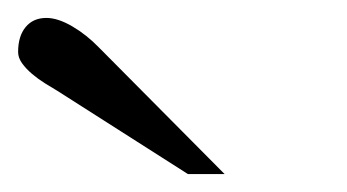

<svg xmlns="http://www.w3.org/2000/svg" viewBox="-20 -701 383 212"><path d="M187.5 -508.8 43.5 -600.6Q37.1 -604.5 29.5 -609.1Q22 -613.8 15.4 -619.4Q8.8 -625 4.4 -631.1Q0 -637.2 0 -643.6Q0 -661.1 8.3 -671.1Q16.6 -681.2 31.2 -681.2Q43.9 -681.2 59.8 -671.9Q75.7 -662.6 89.4 -648.4L228 -508.8Z"/></svg>

Font: Doulos SIL Viet
Style: Regular
Weight: 400
Designer: Walt Agee, Victor Gaultney, Peter Martin, Debbi Hosken, Becca Hirsbrunner
Foundry: SIL International
Version: Version 5.000